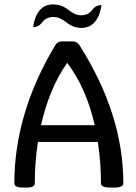

<svg xmlns="http://www.w3.org/2000/svg" viewBox="-20 -843 617 868"><path d="M408.2 -276.9Q371.1 -442.9 283.7 -559.1Q202.6 -442.9 165.5 -276.9ZM497.1 4.9H477.1Q436.5 4.9 436.5 -14.6Q436.5 -107.4 422.4 -201.2H151.4Q137.2 -107.4 137.2 -14.6Q137.2 4.9 100.1 4.9H82Q44.9 4.9 44.9 -14.6Q44.9 -330.1 229.5 -638.2Q239.7 -655.8 259.3 -655.8H308.6Q328.1 -655.8 339.4 -638.2Q537.6 -326.2 537.6 -14.6Q537.6 4.9 497.1 4.9ZM347.2 -716.8Q311.5 -716.8 280.8 -741.5Q250 -766.1 222.7 -766.1Q188 -766.1 171.6 -743.2Q155.3 -720.2 129.4 -720.2Q146 -823.2 220.2 -823.2Q257.8 -823.2 288.8 -798.6Q319.8 -773.9 346.2 -773.9Q379.4 -773.9 395.8 -796.9Q412.1 -819.8 439 -819.8Q422.4 -716.8 347.2 -716.8Z"/></svg>

Font: Bainsley
Style: Regular
Weight: 400
Designer: Paul James MIller
Foundry: High-Logic / Made with FontCreator
Version: Version 1.411;March 28, 2021;FontCreator 13.0.0.2683 64-bit